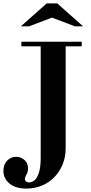

<svg xmlns="http://www.w3.org/2000/svg" viewBox="-92 -998 535 1123"><path d="M63 105Q-1 105 -36.5 75.5Q-72 46 -72 2Q-72 -36 -50 -58.5Q-28 -81 2 -81Q30 -81 51 -62.5Q72 -44 72 -14Q72 8 63 22.5Q54 37 54 50Q54 60 62 64.5Q70 69 80 69Q95 69 110 56.5Q125 44 135.5 12.5Q146 -19 146 -76V-754H292V-131Q292 -78 273.5 -34.5Q255 9 223.5 40.5Q192 72 150.5 88.5Q109 105 63 105ZM33 -727V-754H386V-727ZM30 -844 181 -978H243L394 -844H346L212 -895L78 -844Z"/></svg>

Font: Libre Bodoni Medium
Style: Regular
Weight: 500
Designer: Pablo Impallari, Rodrigo Fuenzalida
Foundry: Impallari Type
Version: Version 2.005;gftools[0.9.23]